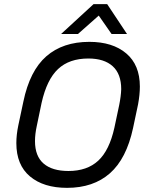

<svg xmlns="http://www.w3.org/2000/svg" viewBox="-20 -905 722 935"><path d="M59.6 -208Q59.6 -249 69.3 -294.9L93.8 -410.2Q125 -560.5 205.6 -630.9Q286.1 -701.2 415 -701.2Q528.3 -701.2 594.7 -645Q661.1 -588.9 661.1 -483.4Q661.1 -444.3 652.3 -396.5L627.9 -281.2Q595.7 -131.8 515.1 -61Q434.6 9.8 306.6 9.8Q192.4 9.8 126 -45.9Q59.6 -101.6 59.6 -208ZM537.1 -283.2 560.5 -393.6Q569.3 -437.5 570.3 -470.7Q570.3 -544.9 528.8 -582.5Q487.3 -620.1 410.2 -620.1Q317.4 -620.1 262.7 -568.8Q208 -517.6 182.6 -404.3L159.2 -292Q150.4 -252 150.4 -217.8Q150.4 -144.5 192.4 -108.4Q234.4 -72.3 313.5 -72.3Q404.3 -72.3 458.5 -122.6Q512.7 -172.9 537.1 -283.2ZM435.5 -884.8H502L598.6 -739.3H523.4L460.9 -829.1L359.4 -739.3H277.3Z"/></svg>

Font: Dinish Expanded
Style: Italic
Weight: 400
Width: 7
Italic angle: -12°
Designer: Charles Nix
Foundry: Playbeing
Version: Version 2.005; ttfautohint (v1.8.3)